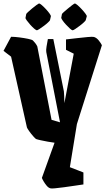

<svg xmlns="http://www.w3.org/2000/svg" viewBox="-46 -831 599 1091"><path d="M159 -41Q155 -43 143 -56.5Q131 -70 120 -85.5Q109 -101 107 -107L17 -509L-26 -542L17 -622Q37 -622 64 -618.5Q91 -615 113 -610.5Q135 -606 141 -601Q148 -594 155 -585Q162 -576 166 -567L247 -150L295 -136L217 -535Q215 -545 218.5 -566.5Q222 -588 226 -609H257L317 -312Q318 -307 318.5 -288.5Q319 -270 320 -245L373 -526L329 -548V-607Q356 -610 390 -614Q424 -618 452 -620.5Q480 -623 488 -621Q504 -616 516.5 -599.5Q529 -583 533 -574L391 -126L351 119L428 149V217Q407 220 377 224.5Q347 229 317.5 233Q288 237 266.5 239Q245 241 240 239Q229 236 219 224Q209 212 201.5 199Q194 186 192 180L264 -20Q247 -22 225.5 -26Q204 -30 185.5 -34Q167 -38 159 -41ZM306 -751Q306 -753 316.5 -762.5Q327 -772 340.5 -783Q354 -794 365 -802.5Q376 -811 379 -811Q384 -811 395 -801.5Q406 -792 418.5 -778.5Q431 -765 439.5 -753.5Q448 -742 447 -738L441 -716Q440 -713 430 -703.5Q420 -694 406.5 -684Q393 -674 382 -666.5Q371 -659 367 -659Q362 -659 351.5 -668.5Q341 -678 329 -691Q317 -704 309.5 -715Q302 -726 302 -730ZM103 -751Q103 -753 113 -762.5Q123 -772 136.5 -783Q150 -794 161.5 -802.5Q173 -811 176 -811Q181 -811 192 -801.5Q203 -792 215.5 -778.5Q228 -765 236 -753.5Q244 -742 243 -738L238 -716Q237 -713 227 -703.5Q217 -694 203.5 -684Q190 -674 178.5 -666.5Q167 -659 164 -659Q159 -659 148 -668.5Q137 -678 125.5 -691Q114 -704 106 -715Q98 -726 99 -730Z"/></svg>

Font: Grenze Gotisch ExtraBold
Style: Regular
Weight: 800
Designer: Renata Polastri
Foundry: Omnibus-Type
Version: Version 1.001